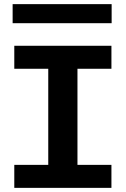

<svg xmlns="http://www.w3.org/2000/svg" viewBox="-20 -907 606 927"><path d="M213 -66V-621H354V-66ZM49 0V-111H518V0ZM49 -575V-686H518V-575ZM519 -887V-795H41V-887Z"/></svg>

Font: BioRhyme SemiExpanded
Style: Bold
Weight: 700
Width: 6
Designer: Aoife Mooney
Foundry: Aoife Mooney Type
Version: Version 1.600;gftools[0.9.33]